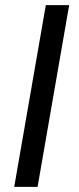

<svg xmlns="http://www.w3.org/2000/svg" viewBox="-20 -731 309 751"><path d="M35.6 0ZM127 0H35.6L159.2 -710.9H250.5Z"/></svg>

Font: Roboto
Style: Italic
Weight: 400
Italic angle: -12°
Designer: Google
Version: Version 2.134; 2016; ttfautohint (v1.6)